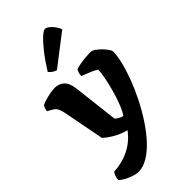

<svg xmlns="http://www.w3.org/2000/svg" viewBox="-314 -859 1131 1131"><g transform="rotate(-45 252.0 -293.0)"><path d="M113 200Q94 200 68.5 191Q43 182 22.5 170Q2 158 -5 149Q-5 133 1 118.5Q7 104 13 97Q82 94 141 64.5Q200 35 241 -20Q197 -31 159.5 -53Q122 -75 102 -95L54 -344Q50 -366 42.5 -386Q35 -406 17 -416L-15 -434Q-15 -445 -11 -455.5Q-7 -466 -3 -472Q7 -478 28.5 -484.5Q50 -491 74 -495.5Q98 -500 114 -500Q149 -500 172.5 -478Q196 -456 202 -403L235 -122Q242 -115 255.5 -107Q269 -99 283 -97Q300 -121 315.5 -161.5Q331 -202 343.5 -247.5Q356 -293 363.5 -332.5Q371 -372 371 -394Q359 -403 339.5 -411.5Q320 -420 302 -427Q284 -434 274 -438Q274 -453 278.5 -465Q283 -477 287 -483Q302 -488 325.5 -492Q349 -496 372.5 -498Q396 -500 411 -500Q424 -500 440.5 -489Q457 -478 472.5 -462Q488 -446 498.5 -431Q509 -416 509 -407Q509 -373 497 -323.5Q485 -274 463.5 -217Q442 -160 413 -102Q384 -44 348.5 10.5Q313 65 274 107.5Q235 150 194 175Q153 200 113 200ZM197 -564Q181 -568 168.5 -578Q156 -588 151 -595Q187 -653 220.5 -695.5Q254 -738 280 -762Q306 -786 319 -786Q329 -786 343 -775.5Q357 -765 370 -748Q383 -731 389 -712Z"/></g></svg>

Font: Texturina 72pt Black
Style: Regular
Weight: 900
Designer: Guillermo Torres Carreño
Foundry: Omnibus-Type
Version: Version 1.002; ttfautohint (v1.8.3)